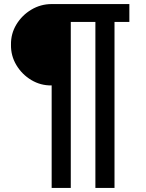

<svg xmlns="http://www.w3.org/2000/svg" viewBox="-20 -720 718 944"><path d="M234 -300Q180 -299 134 -326.5Q88 -354 60.5 -400Q33 -446 34 -500Q33 -554 60.5 -599.5Q88 -645 134 -672.5Q180 -700 234 -700H616V-612H543V204H449V-612H328V204H234Z"/></svg>

Font: Haskoy Medium
Style: Regular
Weight: 500
Designer: Ertekin Erdin
Foundry: Ertekin Erdin
Version: Version 1.500; ttfautohint (v1.8.3)